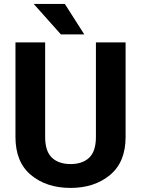

<svg xmlns="http://www.w3.org/2000/svg" viewBox="-20 -921 698 951"><path d="M455.1 -710.9H602.1V-242.2Q602.1 -118.2 524.9 -54.2Q447.8 9.8 329.6 9.8Q210 9.8 133.3 -54.2Q56.6 -118.2 56.6 -242.2V-710.9H203.6V-242.2Q203.6 -171.9 237.1 -140.1Q270.5 -108.4 329.6 -108.4Q388.7 -108.4 421.9 -140.1Q455.1 -171.9 455.1 -242.2ZM301.3 -901.4 397.5 -750.5H281.7L147 -901.4Z"/></svg>

Font: RobotoDEMO
Style: Regular
Weight: 400
Designer: Christian Robertson
Foundry: Google
Version: Version 2.136